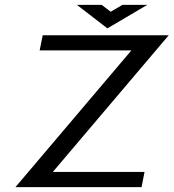

<svg xmlns="http://www.w3.org/2000/svg" viewBox="-20 -770 714 790"><path d="M520.5 -562.5H143.1L155.8 -625H674.3L197.3 -62.5H574.7L562.5 0H43.5ZM435.5 -721.7 483.9 -750H585.9L421.9 -653.3L296.4 -750H398.4Z"/></svg>

Font: Juliett
Style: Bold Italic
Weight: 700
Italic angle: -11.25°
Designer: GGBotNet
Foundry: GGBotNet
Version: 0.60